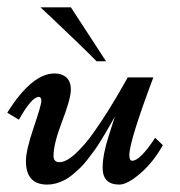

<svg xmlns="http://www.w3.org/2000/svg" viewBox="-32 -495 490 523"><path d="M385.7 -284.2Q320.3 -109.9 320.3 -72.8Q320.3 -57.1 328.1 -57.1Q349.6 -57.1 390.6 -119.6L411.6 -99.6Q385.7 -53.2 350.3 -22.7Q314.9 7.8 293 7.8Q247.6 7.8 247.6 -38.1Q247.6 -73.7 264.2 -125Q280.8 -176.3 280.8 -176.8Q278.3 -172.4 269 -156.5Q259.8 -140.6 255.4 -132.8Q251 -125 241 -109.1Q231 -93.3 224.4 -84.2Q217.8 -75.2 206.8 -61Q195.8 -46.9 187.3 -38.6Q178.7 -30.3 167 -20.3Q155.3 -10.3 144.5 -4.9Q120.1 7.8 96.7 7.8Q38.6 7.8 38.6 -56.2Q38.6 -85.4 59.6 -147.2Q80.6 -209 80.6 -220Q80.6 -231 73.7 -231Q54.2 -231 19.5 -168.9L-12.2 -188Q54.7 -294.9 116.7 -294.9Q137.2 -294.9 149.4 -283.4Q161.6 -272 160.9 -248.3Q160.2 -224.6 137 -163.8Q113.8 -103 113.8 -70.8Q113.8 -53.2 129.9 -53.2Q148.4 -53.2 174.1 -76.9Q199.7 -100.6 223.6 -134.8Q261.7 -188.5 302.7 -260.7L315.9 -284.2ZM256.8 -328.1H231Q194.3 -365.7 107.4 -447.8L78.1 -475.1H161.1Q165 -469.2 256.8 -328.1Z"/></svg>

Font: Niconne
Style: Regular
Weight: 400
Designer: Vernon Adams
Foundry: Vernon Adams
Version: Version 1.002